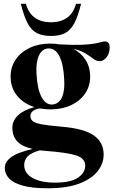

<svg xmlns="http://www.w3.org/2000/svg" viewBox="-20 -752 594 1004"><path d="M243.5 -180Q214.5 -180 188 -185Q161 -180.5 150 -169.8Q139 -159 139 -146Q139 -129 150.8 -118.8Q162.5 -108.5 197.5 -102Q232.5 -95.5 302.5 -89.5Q420.5 -79.5 471.2 -43.5Q522 -7.5 522 56.5Q522 103 490.8 143Q459.5 183 395 207.8Q330.5 232.5 230 232.5Q146.5 232.5 97.2 218.2Q48 204 26.5 180Q5 156 5 126.5Q5 95 37.8 70.2Q70.5 45.5 150.5 27Q92 13 68.2 -14.8Q44.5 -42.5 44.5 -83.5Q44.5 -120.5 74.2 -148.8Q104 -177 160 -192Q103 -210 69.2 -251.8Q35.5 -293.5 35.5 -351.5Q35.5 -402 62.2 -441Q89 -480 135.8 -502Q182.5 -524 242 -524Q268 -524 292 -520Q362 -516 405 -517.8Q448 -519.5 472 -523.8Q496 -528 508.2 -531.8Q520.5 -535.5 529.5 -535.5Q539.5 -535.5 546.5 -528.2Q553.5 -521 553.5 -504Q553.5 -473 537.2 -452.5Q521 -432 500.5 -432Q485 -432 468.8 -444.2Q452.5 -456.5 428 -472Q403.5 -487.5 364 -496.5Q405.5 -474.5 428.5 -437.2Q451.5 -400 451.5 -352Q451.5 -301.5 425 -262.8Q398.5 -224 351.5 -202Q304.5 -180 243.5 -180ZM254.5 -205.5Q289.5 -209 304.8 -245Q320 -281 315.5 -340.5Q311.5 -418.5 289.8 -459.8Q268 -501 231 -498.5Q198.5 -496 182.8 -459.8Q167 -423.5 171 -364Q175 -287 197 -245Q219 -203 254.5 -205.5ZM106.5 110.5Q106.5 154 150.2 178.5Q194 203 268 203Q348.5 203 387 177.5Q425.5 152 425.5 114.5Q425.5 75 376.2 60Q327 45 217 37Q202.5 35.5 189 34Q142.5 46.5 124.5 66Q106.5 85.5 106.5 110.5ZM246.5 -635.5Q296 -635.5 329.5 -658.5Q363 -681.5 377.5 -732H404Q388 -667 368.5 -630.2Q349 -593.5 320 -578.8Q291 -564 246.5 -564Q202 -564 173 -578.8Q144 -593.5 124.5 -630.2Q105 -667 89 -732H115.5Q130 -681.5 163.5 -658.5Q197 -635.5 246.5 -635.5Z"/></svg>

Font: Newsreader 72pt SemiBold
Style: Regular
Weight: 600
Designer: Hugues Gentile
Foundry: Production Type
Version: Version 1.003; ttfautohint (v1.8.3)